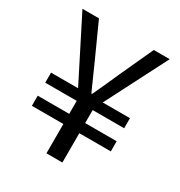

<svg xmlns="http://www.w3.org/2000/svg" viewBox="-154 -747 804 856"><g transform="rotate(30 248.5 -319.0)"><path d="M207 0V-150.9H44.9V-203.1H207V-270H44.9V-321.8H184.1L23.9 -638.2H108.9L187 -465.8Q198.2 -440.9 219 -394Q239.7 -347.2 247.1 -331.1H251Q285.6 -405.3 312 -465.8L391.1 -638.2H473.1L311 -321.8H451.2V-270H289.1V-203.1H451.2V-150.9H289.1V0Z"/></g></svg>

Font: Source Sans Pro
Style: Regular
Weight: 400
Designer: Paul D. Hunt
Foundry: Adobe Systems Incorporated
Version: Version 3.006;hotconv 1.0.111;makeotfexe 2.5.65597